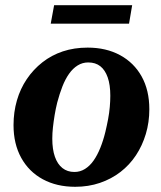

<svg xmlns="http://www.w3.org/2000/svg" viewBox="-20 -707 620 738"><path d="M385 -200Q391 -225 395.5 -249Q400 -273 402 -296Q404 -319 404 -339Q404 -381 394 -409.5Q384 -438 365.5 -452.5Q347 -467 319 -467Q297 -467 278.5 -455.5Q260 -444 245.5 -423.5Q231 -403 220 -375Q209 -347 200 -313Q194 -289 190 -264.5Q186 -240 183.5 -217.5Q181 -195 181 -174Q181 -133 191 -104.5Q201 -76 220 -61Q239 -46 266 -46Q288 -46 306.5 -57.5Q325 -69 339.5 -89.5Q354 -110 365.5 -138.5Q377 -167 385 -200ZM32 -226Q32 -276 45 -321Q58 -366 83 -403Q108 -440 143 -467.5Q178 -495 221.5 -509.5Q265 -524 317 -524Q388 -524 441.5 -495Q495 -466 524.5 -413Q554 -360 554 -287Q554 -237 540.5 -192Q527 -147 502.5 -110Q478 -73 443 -46Q408 -19 364 -4Q320 11 269 11Q198 11 144.5 -18Q91 -47 61.5 -100.5Q32 -154 32 -226ZM188 -687H488L476 -616H175Z"/></svg>

Font: Roboto Serif 72pt SemiCondensed SemiBold
Style: Italic
Weight: 600
Width: 4
Italic angle: -10°
Designer: Greg Gazdowicz
Foundry: Commercial Type
Version: Version 1.008